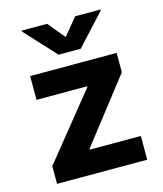

<svg xmlns="http://www.w3.org/2000/svg" viewBox="-115 -857 801 943"><g transform="rotate(-15 286.0 -386.0)"><path d="M57.5 0H516V-120.7H256V-124.6L506.7 -447.1V-545.5H66.8V-424.7H324.6V-420.8L57.5 -90.2ZM84.9 -767 229 -610.8H341.6L485.4 -767V-772H356.5L285.2 -685.4L213.8 -772H84.9Z"/></g></svg>

Font: Magic Ui Pro
Style: Bold
Weight: 700
Designer: Stefan Endress, Andreas Faust
Version: Version 1.000;FEAKit 1.0